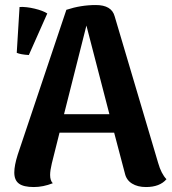

<svg xmlns="http://www.w3.org/2000/svg" viewBox="-20 -733 688 767"><path d="M362.8 -712.9Q425.8 -712.9 438 -668L611.8 -82Q624 -39.1 645 -17.1Q618.2 14.2 563 14.2Q529.8 14.2 507.3 0.2Q484.9 -13.7 479 -40L436 -203.1H217.8L187 -80.1Q180.2 -51.8 180.2 -34.2Q180.2 -11.7 190.9 -1Q152.3 14.2 115.2 14.2Q74.2 14.2 55.7 0.5Q37.1 -13.2 37.1 -43.9Q37.1 -71.8 50.8 -115.2L245.1 -693.8Q302.7 -712.9 362.8 -712.9ZM46.9 -522 58.1 -705.1Q84.5 -706.5 118.2 -698.5Q151.9 -690.4 168.9 -679.2L95.2 -513.2Q62.5 -515.1 46.9 -522ZM235.8 -276.9H417L325.2 -630.9Z"/></svg>

Font: Arima
Style: Bold
Weight: 700
Designer: Joana Correia and Natanael Gama
Foundry: NDISCOVER
Version: Version 1.100;Glyphs 3.1.2 (3151)